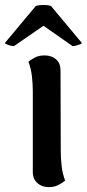

<svg xmlns="http://www.w3.org/2000/svg" viewBox="-58 -756 357 790"><path d="M192 -135Q192 -106 195.5 -74Q199 -42 210 -13Q202 -6 184.5 4Q167 14 142 14Q115 14 96 -2.5Q77 -19 77 -48V-380Q77 -409 73.5 -441Q70 -473 59 -502Q67 -509 84 -518.5Q101 -528 125 -528Q154 -528 172.5 -512Q191 -496 191 -467ZM-1 -566Q-9 -566 -22.5 -570.5Q-36 -575 -38 -579L89 -731Q95 -734 108 -735Q121 -736 133.5 -735Q146 -734 152 -731L279 -579Q277 -575 262.5 -570.5Q248 -566 241 -566L121 -650Z"/></svg>

Font: Arima Thin SemiBold
Style: Regular
Weight: 600
Version: Version 1.100